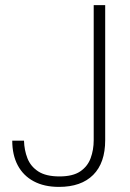

<svg xmlns="http://www.w3.org/2000/svg" viewBox="-20 -720 509 752"><path d="M211 12Q153 12 112 -10Q71 -32 49.5 -72.5Q28 -113 28 -169H74Q75 -132 87.5 -100Q100 -68 130 -48.5Q160 -29 213 -29Q265 -29 294 -48.5Q323 -68 335 -100.5Q347 -133 347 -171V-700H392V-171Q392 -82 345 -35Q298 12 211 12Z"/></svg>

Font: DM Sans 16pt ExtraLight
Style: Regular
Weight: 250
Version: Version 4.004;gftools[0.9.30]